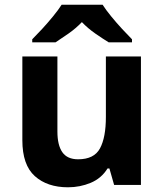

<svg xmlns="http://www.w3.org/2000/svg" viewBox="-20 -786 697 816"><path d="M579 -546V0H465L445 -70H437Q411 -28 365.5 -9Q320 10 269 10Q181 10 128 -37.5Q75 -85 75 -190V-546H224V-227Q224 -169 245 -139Q266 -109 312 -109Q380 -109 405 -155.5Q430 -202 430 -289V-546ZM416 -766Q430 -744 452.5 -716.5Q475 -689 499 -663Q523 -637 541 -619V-606H442Q416 -622 385 -643.5Q354 -665 328 -692Q302 -665 272 -644Q242 -623 216 -606H117V-619Q136 -638 159.5 -663.5Q183 -689 205.5 -716.5Q228 -744 242 -766Z"/></svg>

Font: Noto Sans Bengali
Style: Bold
Weight: 700
Designer: Jelle Bosma - Monotype Design Team
Foundry: Monotype Imaging Inc.
Version: Version 2.003; ttfautohint (v1.8.4.7-5d5b)